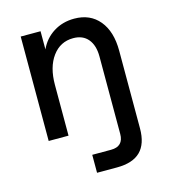

<svg xmlns="http://www.w3.org/2000/svg" viewBox="-107 -602 783 888"><g transform="rotate(-15 284.0 -158.0)"><path d="M398 54V-317Q398 -370 373 -400Q348 -430 302 -430Q240 -430 202.5 -379Q165 -328 165 -243V0H70V-500H165V-413Q187 -461 230.5 -488.5Q274 -516 330 -516Q406 -516 449.5 -463.5Q493 -411 493 -319V53Q493 127 456 163.5Q419 200 343 200H248V114H338Q398 114 398 54Z"/></g></svg>

Font: MedMera Sans Display
Style: Regular
Weight: 500
Designer: Kasper Nordkvist
Foundry: UNCUT.wtf
Version: Version 1.300